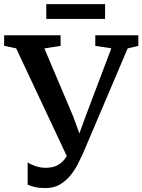

<svg xmlns="http://www.w3.org/2000/svg" viewBox="-36 -918 706 952"><path d="M190.5 14.5Q159 14.5 138 9.5Q117 4.5 101 -2V-113Q115 -103 139.8 -94.5Q164.5 -86 191 -86Q220.5 -86 242.5 -95.5Q264.5 -105 281 -124.5Q297.5 -144 310 -174L309 -115L44 -678.5L-15.5 -690.5V-743H264.5V-690.5L184 -678L328 -338L377 -202.5H338L387.5 -338.5L516 -678.5L436.5 -690.5V-743H650V-690.5L597 -678L374.5 -155Q364.5 -133 349.5 -103.8Q334.5 -74.5 312.8 -47.8Q291 -21 261 -3.2Q231 14.5 190.5 14.5ZM485 -897.5V-824H193.5V-897.5Z"/></svg>

Font: Merriweather 28pt SemiBold
Style: Regular
Weight: 600
Version: Version 2.100